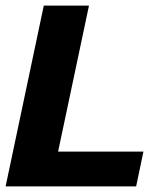

<svg xmlns="http://www.w3.org/2000/svg" viewBox="-25 -664 573 684"><path d="M-5 0 131 -644H292L182 -124H486L460 0Z"/></svg>

Font: Kanit SemiBold
Style: Italic
Weight: 600
Italic angle: -12°
Designer: Katatrad Team
Foundry: CadsonDemak
Version: Version 2.000; ttfautohint (v1.8.3)